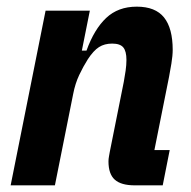

<svg xmlns="http://www.w3.org/2000/svg" viewBox="-20 -557 575 577"><path d="M145 0H12L117 -525H250L226 -405H240Q263 -469 299 -503Q335 -537 391 -537Q447 -537 473 -504.5Q499 -472 499 -407Q499 -390 495 -365.5Q491 -341 488 -326L444 -106H490L469 0H385Q344 0 325 -17Q306 -34 306 -72Q306 -79 307.5 -87Q309 -95 310 -101L352 -311Q355 -327 357.5 -344.5Q360 -362 360 -377Q360 -403 350.5 -414.5Q341 -426 317 -426Q294 -426 277.5 -415.5Q261 -405 244 -379Q230 -357 218 -331.5Q206 -306 200 -275Z"/></svg>

Font: IBM Plex Sans Condensed
Style: Bold Italic
Weight: 700
Width: 3
Italic angle: -11.31°
Designer: Mike Abbink, Paul van der Laan, Pieter van Rosmalen
Foundry: Bold Monday
Version: Version 3.201